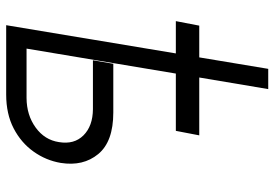

<svg xmlns="http://www.w3.org/2000/svg" viewBox="-150 -716 867 606"><g transform="rotate(90 283.0 -413.5)"><path d="M407.7 -609.4 393.5 -535.5H212.7L133.9 -64.3H289.8Q343.8 -64.6 383 -93Q422.2 -121.4 429 -166.5Q437.1 -214.5 407.7 -244Q378.2 -273.4 325.3 -273.8H170.8L181.8 -338.1H335.6Q427.6 -338.1 466.8 -290.5Q506 -242.9 494.7 -172.2Q486.9 -125.7 459 -86.5Q431.1 -47.2 385.7 -23.6Q340.2 0 278.8 0H60L149.1 -535.5H47.2L61.4 -609.4H161.6L197.8 -827.1H261.7L225.1 -609.4Z"/></g></svg>

Font: Inter Light  BETA
Style: Italic
Weight: 300
Italic angle: 9.39999°
Designer: Rasmus Andersson
Foundry: rsms
Version: Version 3.011;git-f93a4a705